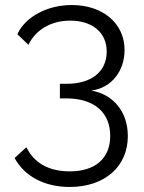

<svg xmlns="http://www.w3.org/2000/svg" viewBox="-20 -596 574 763"><path d="M343 -236C426 -247 475 -317 475 -397C475 -504 388 -576 265 -576C169 -576 81 -530 49 -460L93 -418C122 -478 183 -514 259 -514C342 -514 404 -471 404 -391C404 -315 348 -263 245 -263H218V-205H243C356 -205 418 -148 418 -56C418 35 357 85 257 85C170 85 113 48 85 -11L38 32C77 104 156 147 257 147C396 147 488 66 488 -55C488 -151 431 -221 343 -236Z"/></svg>

Font: Raleway Reg
Style: Regular
Weight: 400
Designer: Matt McInerney, Pablo Impallari, Rodrigo Fuenzalida
Foundry: Matt McInerney, Pablo Impallari, Rodrigo Fuenzalida
Version: Version 3.00 July 28, 2015